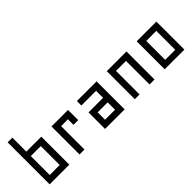

<svg xmlns="http://www.w3.org/2000/svg" viewBox="72 -1397 2134 2134"><g transform="rotate(-45 1139.0 -330.0)"><path d="M154.3 -440.4H389.6V0H80.1V-660.2H154.3ZM154.3 -72.3 311.5 -73.2V-370.1H154.3Z M735.4 -368.2 627.9 -367.2V0H549.8V-440.4H809.6V-280.3H735.4Z M1180.7 -259.8V-370.1H949.2V-440.4H1258.8V0H951.2V-259.8ZM1180.7 -188.5H1023.4V-72.3H1180.7Z M1728.5 0V-440.4H1418.9V0H1493.2V-370.1H1650.4V0Z M1888.7 0V-440.4H2198.2V0ZM2125 -368.2 1966.8 -367.2V-70.3H2125Z"/></g></svg>

Font: Geo
Style: Regular
Weight: 500
Version: Version 001.2